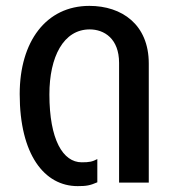

<svg xmlns="http://www.w3.org/2000/svg" viewBox="-20 -621 595 653"><path d="M244 12C273 12 286 10 311 -1V-80C294 -71 284 -69 258 -69C194 -69 148 -146 148 -300C148 -428 196 -521 285 -521C334 -521 385 -490 385 -407V0H486V-405C486 -538 394 -601 284 -601C137 -601 47 -480 47 -301C47 -95 131 12 244 12Z"/></svg>

Font: Vanilla Cream DemiBold
Style: Regular
Weight: 600
Designer: Jeremy Tribby, Jinavaṁso
Foundry: Tribby Type
Version: Version 1.422;Glyphs 3.1.2 (3151)